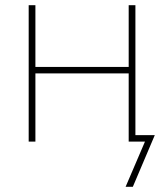

<svg xmlns="http://www.w3.org/2000/svg" viewBox="-20 -548 635 743"><path d="M91 0V-528H117V-289H478V-528H504V-25H579L494 175H466L541 0H478V-264H117V0Z"/></svg>

Font: Noto Sans Thin
Style: Regular
Weight: 100
Designer: Monotype Design Team
Foundry: Monotype Imaging Inc.
Version: Version 2.007